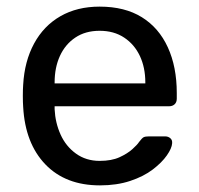

<svg xmlns="http://www.w3.org/2000/svg" viewBox="-20 -550 600 580"><path d="M282 10Q178 10 117 -53.5Q56 -117 50 -227Q49 -240 49 -260.5Q49 -281 50 -294Q54 -365 83 -418.5Q112 -472 162.5 -501Q213 -530 281 -530Q357 -530 408.5 -498Q460 -466 487 -407Q514 -348 514 -269V-252Q514 -241 507.5 -235Q501 -229 491 -229H145Q145 -228 145 -225Q145 -222 145 -220Q147 -179 163 -143.5Q179 -108 209.5 -86Q240 -64 281 -64Q317 -64 341 -75Q365 -86 380 -99.5Q395 -113 400 -121Q409 -133 414 -135.5Q419 -138 430 -138H479Q488 -138 494.5 -132.5Q501 -127 500 -117Q499 -102 484 -80.5Q469 -59 441.5 -38Q414 -17 373.5 -3.5Q333 10 282 10ZM145 -298H419V-301Q419 -346 402.5 -381Q386 -416 355 -436.5Q324 -457 281 -457Q238 -457 207.5 -436.5Q177 -416 161 -381Q145 -346 145 -301Z"/></svg>

Font: DVN-Rubik
Style: Regular
Weight: 400
Designer: Hubert and Fischer
Foundry: Hubert & Fischer
Version: Version 2.102